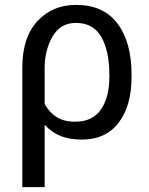

<svg xmlns="http://www.w3.org/2000/svg" viewBox="-20 -558 606 781"><path d="M515.1 -244.6Q515.1 -127.4 462.6 -58.8Q410.2 9.8 312.5 9.8Q262.7 9.8 225.8 -5.1Q189 -20 161.6 -50.8V203.1H70.8V-282.2H71.3L70.8 -283.2Q70.8 -405.8 132.1 -471.9Q193.4 -538.1 289.1 -538.1Q400.9 -538.1 458 -462.2Q515.1 -386.2 515.1 -254.9ZM424.8 -254.9Q424.8 -349.6 392.3 -407.2Q359.9 -464.8 289.1 -464.8Q225.1 -464.8 193.4 -408.9Q161.6 -353 161.6 -282.2V-134.8Q181.2 -100.1 210.7 -81.5Q240.2 -63 285.6 -63Q356.4 -63 390.6 -112.5Q424.8 -162.1 424.8 -244.6Z"/></svg>

Font: Roboto Web
Style: Regular
Weight: 400
Designer: Google
Version: Version 1.200310; 2013